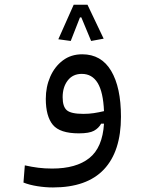

<svg xmlns="http://www.w3.org/2000/svg" viewBox="-20 -575 626 823"><path d="M207 228.5Q174.3 228.5 140.4 223.1Q106.4 217.8 80.6 207.5L86.4 133.8Q116.7 140.6 144 144Q171.4 147.5 203.6 147.5Q306.6 147.5 363 102.5Q419.4 57.6 425.8 -44.9H413.6Q402.8 -25.4 382.6 -14.4Q362.3 -3.4 317.9 -3.4Q236.8 -3.4 206.5 -40Q176.3 -76.7 176.3 -151.4Q176.3 -202.6 195.3 -246.1Q214.4 -289.6 249.3 -315.9Q284.2 -342.3 332.5 -342.3Q414.1 -342.3 456.3 -271.5Q498.5 -200.7 498.5 -74.7Q498.5 73.7 425.5 151.1Q352.5 228.5 207 228.5ZM425.8 -98.6Q422.4 -180.2 398.7 -219.2Q375 -258.3 330.6 -258.3Q292 -258.3 270.3 -230Q248.5 -201.7 248.5 -158.2Q248.5 -117.7 266.6 -102.3Q284.7 -86.9 337.4 -86.9Q361.3 -86.9 382.3 -90.1Q403.3 -93.3 425.8 -98.6ZM355 -554.7 424.3 -409.2 370.6 -399.4 328.6 -500.5H322.8L283.2 -399.4L230 -406.7L295.9 -554.7Z"/></svg>

Font: Cascadia Code NF SemiLight
Style: Regular
Weight: 350
Monospace: yes
Designer: Aaron Bell
Foundry: Saja Typeworks
Version: Version 2404.023; ttfautohint (v1.8.4)